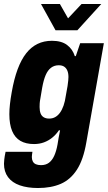

<svg xmlns="http://www.w3.org/2000/svg" viewBox="-35 -744 542 965"><path d="M156 201Q103 201 64.5 187.5Q26 174 5.5 146.5Q-15 119 -15 79Q-15 72 -13.5 57.5Q-12 43 -7 19H128Q127 26 126 33Q125 40 125 45Q125 58 130 67.5Q135 77 145.5 81.5Q156 86 171 86Q195 86 211 74Q227 62 237.5 39Q248 16 254 -17Q257 -35 260 -53.5Q263 -72 267 -89H261Q247 -68 228 -52.5Q209 -37 186 -28.5Q163 -20 136 -20Q95 -20 67.5 -36Q40 -52 26 -85.5Q12 -119 12 -170Q12 -193 15 -220.5Q18 -248 24 -281Q47 -413 96.5 -476Q146 -539 226 -539Q274 -539 302 -518Q330 -497 341 -462H346L368 -527H487L399 -29Q384 59 351.5 109Q319 159 270.5 180Q222 201 156 201ZM212 -148Q229 -148 242.5 -155.5Q256 -163 266.5 -177.5Q277 -192 284.5 -213.5Q292 -235 296 -264Q302 -294 304.5 -311.5Q307 -329 308 -339.5Q309 -350 309 -357Q309 -376 303.5 -389Q298 -402 287.5 -409Q277 -416 260 -416Q238 -416 221.5 -403.5Q205 -391 194.5 -366.5Q184 -342 177 -303Q172 -271 168.5 -252.5Q165 -234 164.5 -224Q164 -214 164 -206Q164 -187 169 -174Q174 -161 185 -154.5Q196 -148 212 -148ZM474 -724 354 -592H244L171 -724H266L324 -622H279L375 -724Z"/></svg>

Font: Archivo Condensed ExtraBold
Style: Italic
Weight: 800
Width: 3
Italic angle: -10°
Designer: Hector Gatti
Foundry: Omnibus-Type
Version: Version 2.001